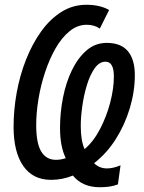

<svg xmlns="http://www.w3.org/2000/svg" viewBox="-20 -745 605 806"><path d="M399 41Q326 41 286 -8Q264 1 241 5.5Q218 10 194 10Q118 10 77.5 -48.5Q37 -107 37 -213Q37 -283 50 -355.5Q63 -428 89 -494Q115 -560 152 -612Q189 -664 237 -694.5Q285 -725 343 -725Q371 -725 395 -719.5Q419 -714 438 -703L399 -625Q376 -641 344 -641Q305 -641 272 -614Q239 -587 213.5 -542.5Q188 -498 169.5 -442.5Q151 -387 141.5 -329.5Q132 -272 132 -220Q132 -144 153 -109Q174 -74 215 -74Q235 -74 256 -81Q232 -130 232 -208Q232 -272 244.5 -335.5Q257 -399 282 -450.5Q307 -502 343.5 -533.5Q380 -565 428 -565Q488 -565 517 -530Q546 -495 546 -430Q546 -361 525 -291Q504 -221 466 -161Q428 -101 375 -60Q397 -38 429 -38Q455 -38 486 -51L475 29Q457 36 438 38.5Q419 41 399 41ZM335 -119Q372 -150 399.5 -202.5Q427 -255 442.5 -314Q458 -373 458 -424Q458 -486 423 -486Q397 -486 377.5 -458.5Q358 -431 345 -388.5Q332 -346 325.5 -299.5Q319 -253 319 -216Q319 -155 335 -119Z"/></svg>

Font: Noto Sans ExtraCondensed Medium
Style: Italic
Weight: 500
Width: 2
Italic angle: -12°
Designer: Monotype Design Team
Foundry: Monotype Imaging Inc.
Version: Version 2.013; ttfautohint (v1.8.4.7-5d5b)